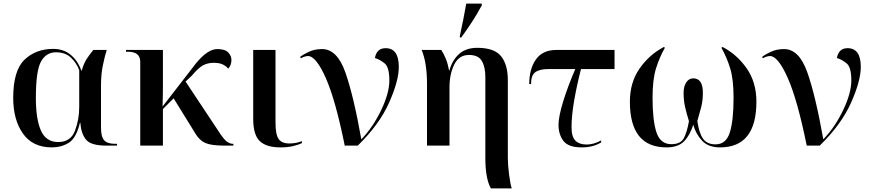

<svg xmlns="http://www.w3.org/2000/svg" viewBox="-20 -816 4901 1076"><path d="M271 10Q323 10 365 -15.5Q407 -41 428 -128H430Q435 -66 462.5 -33Q490 0 576 0H636V-10H625Q582 -10 564 -29.5Q546 -49 546 -101V-337Q546 -401 557 -452.5Q568 -504 578 -536H503Q483 -512 466 -486Q449 -460 438 -420H436Q416 -476 376 -509Q336 -542 278 -542Q181 -542 117.5 -481.5Q54 -421 54 -267Q54 -145 108.5 -67.5Q163 10 271 10ZM306 -20Q238 -20 209.5 -84Q181 -148 181 -266Q181 -420 210 -471.5Q239 -523 294 -523Q346 -523 378 -492.5Q410 -462 424 -422V-217Q424 -146 400 -83Q376 -20 306 -20Z M766 0H893V-205L953 -265L1076 -66Q1099 -28 1132.5 -14Q1166 0 1237 0H1288V-10H1284Q1272 -10 1257 -18.5Q1242 -27 1217 -62L1020 -359L1055 -392Q1092 -436 1118 -450Q1144 -464 1178 -464Q1210 -464 1229 -454.5Q1248 -445 1259 -431Q1277 -451 1277 -480Q1277 -503 1259 -522Q1241 -541 1198 -541Q1144 -541 1079 -462L891 -219Q892 -245 892.5 -280.5Q893 -316 893 -334V-536H686V-526H698Q766 -526 766 -469Z M1552 10Q1593 10 1623.5 2.5Q1654 -5 1672 -14V-25Q1639 -12 1602 -12Q1559 -12 1541.5 -37Q1524 -62 1524 -130V-536H1399V-150Q1399 -60 1436 -25Q1473 10 1552 10Z M1912 0H1985Q2106 -118 2160.5 -240.5Q2215 -363 2215 -441Q2215 -546 2141 -546Q2091 -546 2081 -491Q2110 -482 2136 -460.5Q2162 -439 2162 -365Q2162 -295 2116.5 -199.5Q2071 -104 2005 -35Q1961 -282 1915 -411.5Q1869 -541 1785 -541Q1744 -541 1711.5 -526Q1679 -511 1662 -497L1666 -489Q1671 -493 1683.5 -497.5Q1696 -502 1706 -502Q1751 -502 1805.5 -379.5Q1860 -257 1912 0Z M2731 240H2848Q2840 217 2833 162.5Q2826 108 2826 70V-366Q2826 -454 2788 -501Q2750 -548 2655 -548Q2592 -548 2553.5 -514Q2515 -480 2498 -420H2497Q2490 -458 2478.5 -486.5Q2467 -515 2453 -536H2343Q2373 -464 2373 -346V0H2499V-326Q2499 -400 2525.5 -454Q2552 -508 2608 -508Q2661 -508 2680.5 -474Q2700 -440 2700 -384V70Q2700 185 2731 240ZM2557 -606H2565Q2597 -650 2626 -694.5Q2655 -739 2680 -786V-796H2593Q2585 -752 2576 -705Q2567 -658 2557 -614Z M3240 10Q3304 10 3349 -18V-29Q3306 -6 3268 -6Q3227 -6 3205 -27.5Q3183 -49 3183 -103Q3183 -168 3198 -254Q3213 -340 3236 -429H3424V-536H3097Q3021 -536 2983.5 -483Q2946 -430 2946 -345H2956Q2956 -394 2980 -411.5Q3004 -429 3053 -429H3204Q3161 -329 3135.5 -245.5Q3110 -162 3110 -116Q3110 -63 3137.5 -26.5Q3165 10 3240 10Z M3715 10Q3780 10 3813.5 -24Q3847 -58 3865 -117Q3880 -64 3915 -27Q3950 10 4015 10Q4219 10 4219 -246Q4219 -355 4164.5 -433Q4110 -511 4029 -553L4023 -548Q4053 -495 4072 -433.5Q4091 -372 4091 -268Q4091 -140 4070 -73.5Q4049 -7 3990 -7Q3942 -7 3919.5 -39.5Q3897 -72 3888 -138Q3900 -179 3909.5 -215.5Q3919 -252 3919 -296Q3919 -377 3865 -377Q3841 -377 3826 -354.5Q3811 -332 3811 -296Q3811 -252 3819.5 -215.5Q3828 -179 3841 -137Q3830 -74 3812 -41Q3794 -8 3742 -8Q3681 -8 3659 -74Q3637 -140 3637 -268Q3637 -371 3656.5 -433Q3676 -495 3706 -548L3701 -553Q3620 -511 3565 -433Q3510 -355 3510 -246Q3510 10 3715 10Z M4501 0H4574Q4695 -118 4749.5 -240.5Q4804 -363 4804 -441Q4804 -546 4730 -546Q4680 -546 4670 -491Q4699 -482 4725 -460.5Q4751 -439 4751 -365Q4751 -295 4705.5 -199.5Q4660 -104 4594 -35Q4550 -282 4504 -411.5Q4458 -541 4374 -541Q4333 -541 4300.5 -526Q4268 -511 4251 -497L4255 -489Q4260 -493 4272.5 -497.5Q4285 -502 4295 -502Q4340 -502 4394.5 -379.5Q4449 -257 4501 0Z"/></svg>

Font: Noto Serif Display Semi
Style: Regular
Weight: 600
Designer: Monotype Design Team
Foundry: Monotype Imaging Inc.
Version: Version 1.900